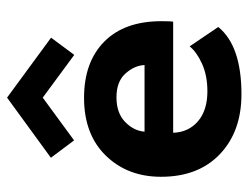

<svg xmlns="http://www.w3.org/2000/svg" viewBox="-98 -576 687 530"><g transform="rotate(-90 245.0 -311.5)"><path d="M122 -450 74 -514 240 -635 405.5 -513.5 358 -449.5 240 -536.5ZM143 -176.5Q144.5 -134 174.8 -108Q205 -82 257.5 -82Q301 -82 333.5 -96.8Q366 -111.5 381.5 -131L435 -52Q383 12 249.5 12Q146.5 12 84 -47.5Q21.5 -107 21.5 -210Q21.5 -302.5 80 -362.5Q138.5 -422.5 239.5 -422.5Q338 -422.5 394.5 -366.8Q451 -311 451 -209Q451 -181.5 449.5 -176.5ZM330 -255.5Q328.5 -284 306.2 -308.5Q284 -333 241 -333Q197.5 -333 173 -309.2Q148.5 -285.5 146 -255.5Z"/></g></svg>

Font: League Spartan SemiBold
Style: Regular
Weight: 600
Foundry: The League of Moveable Type
Version: Version 2.002